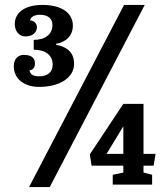

<svg xmlns="http://www.w3.org/2000/svg" viewBox="-20 -750 684 780"><path d="M182 10 568 -730H484L98 10ZM276 -646C276 -697 231 -730 152 -730C81 -730 40 -699 40 -652C40 -627 55 -602 83 -602C118 -602 130 -623 130 -640C130 -657 115 -667 102 -667C105 -684 125 -690 142 -690C173 -690 193 -676 193 -649C193 -609 162 -588 117 -588V-548C165 -548 194 -526 194 -487C194 -455 170 -440 141 -440C124 -440 103 -442 100 -465C115 -465 122 -477 122 -492C122 -511 112 -527 77 -527C52 -527 36 -509 36 -481C36 -430 78 -397 139 -397C224 -397 281 -435 281 -491C281 -533 257 -559 208 -568V-572C249 -579 276 -606 276 -646ZM438 -40V0H598V-40L563 -49V-77H604L612 -125H563V-328H481L345 -123L352 -77H481V-49ZM481 -125H413L481 -237Z"/></svg>

Font: Domine
Style: Bold
Weight: 700
Designer: Pablo Impallari, Rodrigo Fuenzalida, Brenda Gallo
Foundry: Pablo Impallari, Rodrigo Fuenzalida, Brenda Gallo
Version: Version 2.000